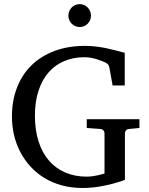

<svg xmlns="http://www.w3.org/2000/svg" viewBox="-20 -914 735 950"><path d="M619.1 -275.9Q608.4 -274.9 603.3 -268.8Q598.1 -262.7 598.1 -254.9V-23.9Q567.9 -12.7 533.7 -3.9Q504.4 3.9 466.6 10Q428.7 16.1 388.2 16.1Q332.5 16.1 284.9 2.9Q237.3 -10.3 198.5 -34.2Q159.7 -58.1 129.9 -91.1Q100.1 -124 79.8 -163.1Q59.6 -202.1 49.3 -246.3Q39.1 -290.5 39.1 -336.9Q39.1 -415.5 64 -480.2Q88.9 -544.9 135.7 -590.8Q182.6 -636.7 249.8 -661.9Q316.9 -687 400.9 -687Q429.2 -687 454.8 -683.8Q480.5 -680.7 504.4 -675.8Q528.3 -670.9 551.3 -664.8Q574.2 -658.7 597.2 -652.8V-491.2H537.1L521 -581.1Q519.5 -589.8 513.7 -595.9Q507.8 -602.1 501 -605Q493.7 -607.9 483.2 -612.3Q472.7 -616.7 459.5 -620.8Q446.3 -625 430.4 -627.9Q414.6 -630.9 397 -630.9Q342.8 -630.9 297.9 -611.8Q252.9 -592.8 220.7 -556.2Q188.5 -519.5 170.7 -465.6Q152.8 -411.6 152.8 -341.8Q152.8 -270 170.9 -213.9Q189 -157.7 222.4 -119.1Q255.9 -80.6 303.2 -60.3Q350.6 -40 409.2 -40Q425.8 -40 440.9 -42.5Q456.1 -44.9 467.8 -47.6Q479.5 -50.3 487.3 -52.7Q495.1 -55.2 497.1 -55.2V-254.9Q497.1 -262.7 491.9 -268.8Q486.8 -274.9 476.1 -275.9L409.2 -280.8V-324.2H669.9V-280.8ZM430.2 -836.4Q430.2 -824.7 425.8 -814.5Q421.4 -804.2 413.8 -796.6Q406.2 -789.1 396.2 -784.7Q386.2 -780.3 374.5 -780.3Q362.8 -780.3 352.5 -784.7Q342.3 -789.1 334.7 -796.6Q327.1 -804.2 322.8 -814.5Q318.4 -824.7 318.4 -836.4Q318.4 -848.1 322.8 -858.6Q327.1 -869.1 334.7 -877Q342.3 -884.8 352.5 -889.2Q362.8 -893.6 374.5 -893.6Q386.2 -893.6 396.2 -889.2Q406.2 -884.8 413.8 -877Q421.4 -869.1 425.8 -858.6Q430.2 -848.1 430.2 -836.4Z"/></svg>

Font: Charis SIL APac
Style: Regular
Weight: 400
Foundry: SIL International
Version: Version 5.000